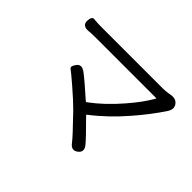

<svg xmlns="http://www.w3.org/2000/svg" viewBox="-134 -964 1267 1267"><g transform="rotate(45 500.0 -330.0)"><path d="M674 15Q637 43 606 1Q585 -28 458 -159Q413 -204 341 -266Q269 -328 253.5 -338.5Q238 -349 262 -382Q286 -415 328 -384Q370 -353 475 -259Q481 -254 487 -259Q583 -330 673 -435Q750 -524 791 -597Q793 -601 788 -601H230Q205 -601 180 -600L159 -598Q106 -595 107 -640Q109 -684 134 -680.5Q159 -677 205 -677H777Q801 -677 824 -681L842 -684Q886 -692 907 -663Q929 -634 904 -595Q842 -501 757 -403Q654 -284 544 -200Q540 -197 544 -193Q653 -84 677 -54Q711 -13 674 15Z"/></g></svg>

Font: Resource Han Rounded KR
Style: Regular
Weight: 400
Designer: Cyano Hao (round all glyphs); Ryoko NISHIZUKA 西塚涼子 (kana, bopomofo & ideographs); Paul D. Hunt (Latin, Greek & Cyrillic)
Foundry: Cyano Hao
Version: 0.990